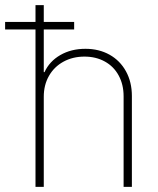

<svg xmlns="http://www.w3.org/2000/svg" viewBox="-58 -727 613 747"><path d="M112.3 0H80.1V-612.3H-38.1V-641.6H80.1V-707H112.3V-641.6H230.5V-612.3H112.3V-446.3H115.2Q134.3 -488.3 176.5 -512.7Q218.8 -537.1 274.4 -537.1Q327.1 -537.1 368.2 -514.2Q409.2 -491.2 432.1 -449.5Q455.1 -407.7 455.1 -353.5V0H422.9V-352.5Q422.9 -397.9 403.8 -433.1Q384.8 -468.3 350.1 -487.5Q315.4 -506.8 270.5 -506.8Q225.1 -506.8 189 -487.1Q152.8 -467.3 132.6 -431.9Q112.3 -396.5 112.3 -350.6Z"/></svg>

Font: Pretendard JP Thin
Style: Regular
Weight: 100
Designer: Base glyphs from Inter by Rasmus Andersson; Hangeul glyphs from Noto Sans CJK(Source Han Sans) by Jang Soo-young and Kan
Foundry: Kil Hyung-jin
Version: Version 1.309